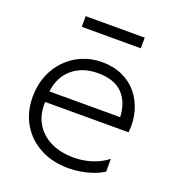

<svg xmlns="http://www.w3.org/2000/svg" viewBox="-126 -766 801 880"><g transform="rotate(20 275.0 -326.0)"><path d="M305 15Q227 15 167.2 -16.8Q107.5 -48.5 73.8 -105.5Q40 -162.5 40 -238Q40 -293 58.5 -340Q77 -387 110.5 -421.8Q144 -456.5 188.8 -475.8Q233.5 -495 286 -495Q341.5 -495 385.2 -475.2Q429 -455.5 458.2 -420Q487.5 -384.5 501 -337Q514.5 -289.5 509 -234H102Q99 -175.5 123.8 -131.8Q148.5 -88 196.8 -63.5Q245 -39 312 -39Q356.5 -39 399.5 -52.8Q442.5 -66.5 474 -92V-29.5Q449.5 -14 421.2 -4.2Q393 5.5 363.5 10.2Q334 15 305 15ZM104 -286H449Q445.5 -359.5 404.8 -400.2Q364 -441 286 -441Q210.5 -441 161.8 -400.2Q113 -359.5 104 -286ZM142 -615V-667H430V-615Z"/></g></svg>

Font: Geologica-Sharp
Style: Regular
Weight: 100
Designer: Sindre Bremnes, Frode Helland
Foundry: Monokrom Skriftforlag AS
Version: Version 1.010;gftools[0.9.28]